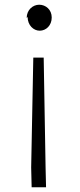

<svg xmlns="http://www.w3.org/2000/svg" viewBox="-20 -564 340 813"><path d="M97 -492C97 -457 122 -434 148 -434C175 -434 199 -456 199 -490C199 -523 174 -544 146 -544C119 -544 93 -522 93 -488ZM114 229H175L173 144L165 -320H121L112 145Z"/></svg>

Font: GenEiGothic-pro-Light
Style: Regular
Weight: 300
Designer: Ryoko NISHIZUKA (kana & ideographs); Paul D. Hunt (Latin, Greek & Cyrillic); Wenlong ZHANG (bopomofo); Sandoll Communica
Foundry: Adobe Systems Incorporated; o_tamon
Version: Version 1.000.140830